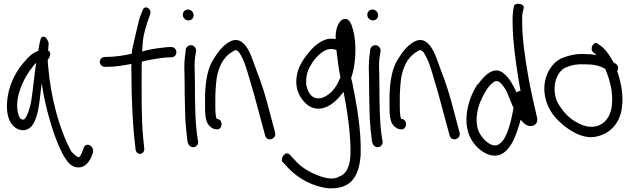

<svg xmlns="http://www.w3.org/2000/svg" viewBox="-20 -761 3430 1045"><path d="M78 -232C90 -291 120 -349 150 -387C160 -400 167 -411 177 -419C167 -356 161 -283 151 -218C145 -178 124 -107 104 -110C101 -110 98 -111 93 -114C73 -136 69 -187 78 -232ZM242 -486C243 -502 244 -515 245 -527C239 -543 228 -568 211 -560C205 -558 203 -554 201 -549C198 -537 191 -506 188 -484C155 -472 136 -452 110 -422C71 -378 35 -312 23 -242C12 -177 16 -112 53 -75C80 -48 123 -42 151 -73C177 -103 188 -156 195 -208C199 -241 203 -274 207 -309C215 -252 227 -197 241 -143C263 -60 296 37 332 96C349 123 365 140 386 147C439 162 464 121 477 94L485 72C498 34 443 3 433 52L425 72C420 83 415 91 409 96H408V94H404L403 93C397 91 384 81 368 63C305 -51 256 -227 242 -402C240 -415 240 -425 240 -437C250 -444 263 -477 242 -486Z M558 -451H551C535 -451 523 -438 523 -424C523 -409 537 -397 551 -397H559C610 -397 656 -406 695 -413V-374C695 -234 702 -76 717 43L718 54C725 90 770 80 765 45L764 35C763 30 762 13 759 -13C749 -115 751 -255 751 -373C751 -391 751 -408 752 -425C768 -431 787 -433 806 -437C833 -442 877 -449 903 -449H912C927 -449 940 -460 940 -476C940 -492 929 -505 912 -505H903C886 -505 861 -501 861 -501C821 -497 785 -490 754 -481V-486C757 -557 764 -583 782 -640L797 -682C808 -715 766 -738 756 -704L739 -661C736 -653 699 -490 699 -490C698 -483 698 -476 698 -469C662 -460 605 -451 558 -451Z M1006 -650C1022 -650 1034 -662 1034 -678C1034 -695 1020 -709 1003 -709C986 -709 975 -696 975 -680C975 -663 990 -650 1006 -650ZM1000 8C1003 19 1007 29 1015 35C1036 51 1064 30 1058 6L1056 -4C1042 -86 1041 -200 1041 -295C1041 -320 1040 -343 1040 -365V-366C1038 -401 1039 -435 1044 -463L1047 -482C1049 -491 1045 -499 1041 -504C1024 -526 994 -512 991 -492V-491L989 -471C984 -440 982 -404 984 -364C984 -342 985 -320 985 -295C985 -270 985 -244 986 -216L988 -132C989 -93 996 -23 1000 6Z M1156 -307C1162 -388 1194 -448 1239 -476H1240C1257 -488 1264 -493 1277 -481C1284 -474 1291 -461 1300 -443C1310 -422 1319 -396 1328 -366C1354 -280 1368 -230 1397 -120L1423 -24C1432 13 1484 -2 1478 -37L1452 -135C1423 -247 1407 -299 1373 -386C1354 -438 1337 -496 1304 -526C1273 -553 1246 -545 1217 -526C1188 -506 1166 -478 1146 -445C1110 -394 1099 -322 1096 -243V-180C1096 -141 1097 -94 1123 -73C1134 -63 1145 -57 1157 -57H1164C1176 -57 1186 -70 1186 -85C1186 -100 1176 -113 1164 -113H1161C1154 -121 1152 -148 1152 -180V-243C1153 -264 1154 -284 1156 -307Z M1522 124 1550 155C1608 214 1687 257 1773 264C1895 268 1935 194 1943 81C1947 -54 1921 -193 1898 -308L1895 -321C1894 -326 1892 -330 1891 -336C1907 -381 1916 -444 1914 -503C1914 -539 1908 -576 1901 -600C1897 -614 1886 -666 1851 -657C1847 -656 1843 -654 1839 -652C1815 -631 1805 -592 1807 -548C1747 -562 1696 -517 1666 -482C1640 -451 1610 -412 1598 -362C1585 -306 1596 -256 1625 -220C1652 -182 1694 -157 1749 -176C1788 -190 1820 -222 1850 -261C1864 -189 1879 -97 1884 -24C1892 81 1894 177 1824 201H1823V202C1792 219 1747 208 1712 194C1668 178 1623 152 1591 117L1562 86C1557 80 1551 74 1542 74C1528 74 1514 90 1514 112C1514 117 1517 121 1522 124ZM1647 -298C1644 -338 1651 -369 1665 -395C1682 -428 1708 -460 1738 -480C1763 -496 1785 -498 1811 -489C1816 -446 1823 -386 1833 -340L1827 -327C1808 -281 1776 -245 1737 -230C1685 -213 1657 -249 1647 -298Z M2010 -650C2026 -650 2038 -662 2038 -678C2038 -695 2024 -709 2007 -709C1990 -709 1979 -696 1979 -680C1979 -663 1994 -650 2010 -650ZM2004 8C2007 19 2011 29 2019 35C2040 51 2068 30 2062 6L2060 -4C2046 -86 2045 -200 2045 -295C2045 -320 2044 -343 2044 -365V-366C2042 -401 2043 -435 2048 -463L2051 -482C2053 -491 2049 -499 2045 -504C2028 -526 1998 -512 1995 -492V-491L1993 -471C1988 -440 1986 -404 1988 -364C1988 -342 1989 -320 1989 -295C1989 -270 1989 -244 1990 -216L1992 -132C1993 -93 2000 -23 2004 6Z M2160 -307C2166 -388 2198 -448 2243 -476H2244C2261 -488 2268 -493 2281 -481C2288 -474 2295 -461 2304 -443C2314 -422 2323 -396 2332 -366C2358 -280 2372 -230 2401 -120L2427 -24C2436 13 2488 -2 2482 -37L2456 -135C2427 -247 2411 -299 2377 -386C2358 -438 2341 -496 2308 -526C2277 -553 2250 -545 2221 -526C2192 -506 2170 -478 2150 -445C2114 -394 2103 -322 2100 -243V-180C2100 -141 2101 -94 2127 -73C2138 -63 2149 -57 2161 -57H2168C2180 -57 2190 -70 2190 -85C2190 -100 2180 -113 2168 -113H2165C2158 -121 2156 -148 2156 -180V-243C2157 -264 2158 -284 2160 -307Z M2813 -266C2804 -266 2797 -263 2792 -257C2774 -295 2753 -338 2721 -362C2669 -406 2615 -348 2586 -308C2582 -305 2579 -301 2576 -298C2549 -254 2526 -200 2520 -137C2513 -67 2532 -12 2566 28C2595 61 2644 97 2696 83H2697C2762 60 2791 -28 2814 -110C2826 -94 2845 -73 2871 -75C2898 -77 2909 -100 2903 -121C2886 -195 2867 -275 2853 -358C2838 -448 2822 -546 2822 -644C2821 -665 2822 -682 2825 -693L2830 -716C2838 -742 2782 -750 2777 -727L2773 -705C2771 -688 2769 -667 2770 -642C2770 -619 2771 -590 2773 -558C2781 -460 2796 -359 2813 -266ZM2580 -61C2567 -109 2577 -163 2593 -204C2609 -242 2632 -285 2656 -306H2657C2670 -319 2683 -325 2697 -315C2713 -304 2732 -277 2741 -255L2760 -209C2764 -198 2769 -186 2775 -174C2764 -111 2747 -40 2721 -1C2701 24 2683 40 2651 25C2623 12 2590 -25 2580 -61Z M2989 -139C3017 -100 3062 -64 3100 -43C3133 -25 3180 -6 3227 -18C3302 -34 3356 -92 3365 -178C3374 -240 3360 -306 3346 -354L3339 -373C3346 -384 3348 -401 3334 -412L3318 -423C3315 -430 3311 -436 3307 -443C3292 -469 3268 -501 3243 -516L3235 -522C3213 -542 3186 -497 3209 -476L3219 -468C3221 -467 3223 -465 3226 -461C3206 -465 3183 -467 3160 -467C3118 -469 3081 -461 3047 -448C3001 -433 2967 -388 2952 -341C2928 -262 2953 -188 2989 -139ZM3065 -396C3090 -407 3125 -413 3159 -411C3205 -411 3241 -406 3274 -386C3297 -332 3319 -260 3310 -185C3300 -104 3245 -58 3170 -74C3115 -89 3066 -125 3034 -173C3023 -188 3014 -202 3008 -219C2982 -296 3012 -378 3065 -396Z"/></svg>

Font: Stray Cat
Style: BdCn
Weight: 700
Version: Version 1.0